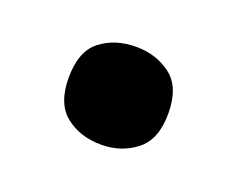

<svg xmlns="http://www.w3.org/2000/svg" viewBox="-45 -217 369 299"><g transform="rotate(20 139.5 -68.0)"><path d="M57 -68Q57 -112 81 -130.5Q105 -149 140 -149Q173 -149 197.5 -130.5Q222 -112 222 -68Q222 -25 197.5 -6Q173 13 140 13Q105 13 81 -6Q57 -25 57 -68Z"/></g></svg>

Font: Noto Sans Thai Looped UI
Style: Bold
Weight: 700
Designer: Cadson Demak Team
Foundry: Cadson Demak Co., Ltd.
Version: Version 1.000; ttfautohint (v1.8.4.7-5d5b)